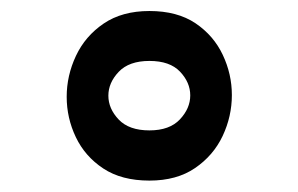

<svg xmlns="http://www.w3.org/2000/svg" viewBox="-20 -416 528 340"><path d="M244.6 -96.2Q195.3 -96.2 162.8 -117.7Q130.4 -139.2 114.3 -173.1Q98.1 -207 98.1 -244.6Q98.1 -282.2 114.5 -317.1Q130.9 -352.1 163.6 -374.3Q196.3 -396.5 244.6 -396.5Q293.9 -396.5 326.2 -374.8Q358.4 -353 374.5 -318.8Q390.6 -284.7 390.6 -247.6Q390.6 -210 374.3 -175.3Q357.9 -140.6 325.4 -118.4Q293 -96.2 244.6 -96.2ZM244.6 -185.1Q280.3 -185.1 298.6 -204.6Q316.9 -224.1 316.9 -247.1Q316.9 -270 298.8 -289.1Q280.8 -308.1 244.6 -308.1Q208.5 -308.1 190.2 -288.8Q171.9 -269.5 171.9 -246.6Q171.9 -223.6 190.2 -204.3Q208.5 -185.1 244.6 -185.1Z"/></svg>

Font: Markazi Text
Style: Regular
Weight: 400
Designer: Borna Izadpanah (Arabic designer), Fiona Ross (Arabic design director) and Florian Runge (Latin designer)
Foundry: Borna Izadpanah and Florian Runge
Version: Version 1.000